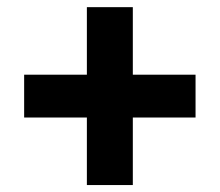

<svg xmlns="http://www.w3.org/2000/svg" viewBox="-20 -620 626 547"><path d="M227.5 -92.8H358.4V-285.2H537.1V-407.2H358.4V-599.6H227.5V-407.2H48.8V-285.2H227.5Z"/></svg>

Font: Cascadia Mono NF
Style: Bold
Weight: 700
Monospace: yes
Designer: Aaron Bell
Foundry: Saja Typeworks
Version: Version 2404.023